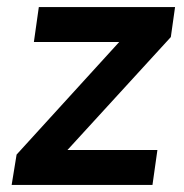

<svg xmlns="http://www.w3.org/2000/svg" viewBox="-20 -524 520 544"><path d="M13 0 27 -86 346 -436V-405H76L90 -504H476L464 -419L140 -65V-99H426L412 0Z"/></svg>

Font: Nunitoga
Style: Bold Italic
Weight: 700
Italic angle: -9°
Designer: Vernon Adams
Foundry: Vernon Adams
Version: Version 1.0